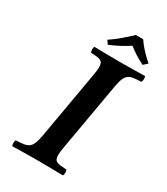

<svg xmlns="http://www.w3.org/2000/svg" viewBox="-199 -891 850 980"><g transform="rotate(30 226.0 -401.5)"><path d="M346 -805H303C267 -771 231 -739 189 -711L204 -690C244 -707 276 -723 316 -749C345 -725 373 -708 409 -690L432 -711C401 -738 370 -769 346 -805ZM271 -122 341 -523C356 -606 375 -609 446 -612C453 -618 453 -641 448 -647C399 -646 358 -645 301 -645C242 -645 201 -646 151 -647C144 -641 146 -618 151 -612C204.9 -609.7 223 -608 223 -567C223 -555.5 221.2 -541.1 218 -523L148 -122C133 -39 113 -36 42 -33C35 -27 36 -4 41 2C90 1 131 0 188 0C247 0 288 1 338 2C345 -4 344 -27 339 -33C285.5 -35.3 265.8 -37 265.8 -77C265.8 -88.6 267.7 -103.3 271 -122Z"/></g></svg>

Font: Linux Libertine O
Style: Bold Italic
Weight: 700
Italic angle: -11.5°
Designer: Philipp H. Poll
Foundry: Philipp H. Poll
Version: Version 4.1.0